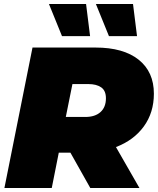

<svg xmlns="http://www.w3.org/2000/svg" viewBox="-20 -937 787 957"><path d="M2 0 142 -700H456Q595 -700 671 -639.5Q747 -579 747 -470Q747 -376 697 -307Q647 -238 558 -204L675 0H430L331 -176H273L238 0ZM308 -354H405Q454 -354 481 -378.5Q508 -403 508 -447Q508 -485 484.5 -501.5Q461 -518 420 -518H341ZM289 -757 224 -917H409L429 -757ZM523 -757 458 -917H643L663 -757Z"/></svg>

Font: Montserrat Black
Style: Italic
Weight: 900
Italic angle: -11.3°
Designer: Julieta Ulanovsky
Foundry: Julieta Ulanovsky
Version: Version 9.000; ttfautohint (v1.8.4.7-5d5b)